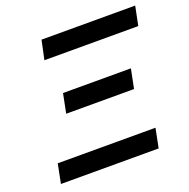

<svg xmlns="http://www.w3.org/2000/svg" viewBox="-119 -773 876 888"><g transform="rotate(-20 319.0 -329.0)"><path d="M52 -95H533L514 0H33ZM186 -392H520L501 -297H167ZM177 -658H638L619 -564H157Z"/></g></svg>

Font: Codetta
Style: Bold Italic
Weight: 700
Italic angle: -11°
Designer: Ulrich Proeller
Foundry: PROSA GmbH
Version: Version 2.00;September 29, 2018;FontCreator 11.5.0.2427 64-b